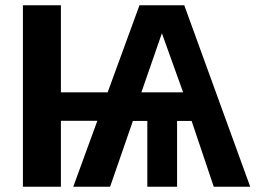

<svg xmlns="http://www.w3.org/2000/svg" viewBox="-20 -708 969 728"><path d="M66.9 0V-688H210.9V-357.9H388.2L508.8 -688H678.7L928.7 0H790.5L706.5 -249.5H651.4V0H538.6V-249.5H483.9L397.5 0H257.8L349.1 -250H210.9V0ZM593.8 -582 516.1 -357.9H674.3Z"/></svg>

Font: Liberation Sans
Style: Bold
Weight: 700
Designer: Steve Matteson
Foundry: Ascender Corporation
Version: Version 2.1.5